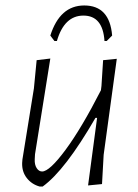

<svg xmlns="http://www.w3.org/2000/svg" viewBox="-20 -674 503 702"><path d="M179 -524 164 -544Q199 -654 288 -654Q381 -654 390 -544L370 -524H362Q356 -617 285 -617Q215 -617 188 -524ZM164 -460 108 -110 107 -92Q106 -72 114 -59.5Q122 -47 134 -47Q161 -47 219.5 -126Q278 -205 349 -344L351 -360L357 -454L407 -459L359 -108L353 -1L302 4L335 -243H329Q218 -51 136 8H125Q96 0 78 -23Q60 -46 61 -78L62 -91L104 -351L114 -454Z"/></svg>

Font: Alegreya Sans SC Light
Style: Italic
Weight: 300
Italic angle: -7°
Designer: Juan Pablo del Peral
Foundry: Huerta Tipografica
Version: Version 2.007